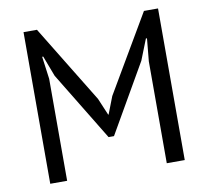

<svg xmlns="http://www.w3.org/2000/svg" viewBox="-78 -787 947 873"><g transform="rotate(-10 395.5 -350.0)"><path d="M85 0ZM623 -470 633 -575H628L590 -479L408 -163H383L190 -480L154 -575H149L163 -471V0H85V-700H147L366 -342L399 -264H401L432 -344L641 -700H706V0H623Z"/></g></svg>

Font: PT Sans
Style: Regular
Weight: 400
Version: Version 2.003W OFL; ttfautohint (v1.6)